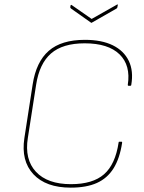

<svg xmlns="http://www.w3.org/2000/svg" viewBox="-20 -850 660 882"><path d="M305 12Q191 12 133.5 -49.5Q76 -111 92 -216L130 -462Q146 -566 204 -616.5Q262 -667 370 -667Q447 -667 498 -642Q549 -617 571.5 -570.5Q594 -524 583 -460Q583 -456 579 -456H570Q567 -456 567 -460Q581 -550 529 -600.5Q477 -651 369 -651Q268 -651 214.5 -604.5Q161 -558 146 -461L108 -217Q92 -118 145 -61Q198 -4 306 -4Q406 -4 458 -49.5Q510 -95 525 -196Q525 -199 528 -199H538Q542 -199 541 -194Q530 -122 501.5 -76.5Q473 -31 425 -9.5Q377 12 305 12ZM516 -828Q518 -830 520 -829.5Q522 -829 521 -826L519 -816Q518 -813 517.5 -812.5Q517 -812 514 -810L402 -746Q400 -744 398 -746L306 -811Q302 -814 303 -818L304 -824Q305 -829 309 -827L401 -763Z"/></svg>

Font: Sofia Sans Hairline
Style: Italic
Weight: 1
Italic angle: -9°
Designer: Botio Nikoltchev, Ani Petrova
Foundry: lettersoup
Version: Version 4.102